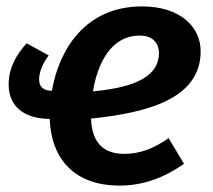

<svg xmlns="http://www.w3.org/2000/svg" viewBox="-20 -564 663 599"><path d="M606 -404C606 -479 544 -544 423 -544C246 -544 164 -409 142 -281H140C120 -281 102 -290 102 -316C102 -344 118 -373 132 -391L63 -429C33 -395 7 -355 7 -300C7 -237 49 -194 135 -193C140 -66 214 15 353 15C430 15 496 -12 554 -53L506 -133C457 -99 415 -84 368 -84C309 -84 267 -112 264 -194C438 -212 606 -255 606 -404ZM270 -279C284 -364 325 -453 416 -453C463 -453 476 -422 476 -399C476 -331 412 -292 270 -279Z"/></svg>

Font: Fira Sans Medium
Style: Italic
Weight: 500
Italic angle: -8°
Designer: bBox Type GmbH & Carrois Corporate GbR & Edenspiekermann AG
Foundry: bBox Type GmbH & Carrois Corporate GbR & Edenspiekermann AG
Version: Version 4.301;PS 004.301;hotconv 1.0.88;makeotf.lib2.5.64775